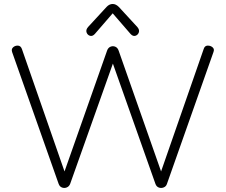

<svg xmlns="http://www.w3.org/2000/svg" viewBox="-20 -940 1135 966"><path d="M275 -15 41 -678Q36 -693 46 -702Q56 -711 70 -710.5Q84 -710 90 -694L319 -36H290L519 -686Q524 -700 536 -705Q548 -710 560 -705Q572 -700 577 -685L805 -36H776L1005 -694Q1010 -710 1024.5 -710.5Q1039 -711 1049.5 -702Q1060 -693 1054 -678L820 -15Q816 -2 803.5 3Q791 8 779 3.5Q767 -1 762 -15L537 -651H559L333 -15Q328 -2 316 3Q304 8 292 3.5Q280 -1 275 -15ZM457 -769Q445 -756 432.5 -760Q420 -764 415.5 -777Q411 -790 423 -804L516 -905Q530 -920 547 -920Q563 -920 578 -905L671 -804Q683 -790 678.5 -777Q674 -764 661.5 -760Q649 -756 637 -769L547 -873Z"/></svg>

Font: Nunito VF Beta Light
Style: Regular
Weight: 300
Designer: Vernon Adams
Foundry: newtypography
Version: Version 3.001